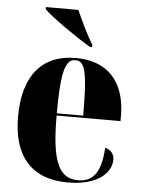

<svg xmlns="http://www.w3.org/2000/svg" viewBox="-54 -809 638 862"><g transform="rotate(5 264.5 -378.0)"><path d="M330 -605H340V-615C315 -655 284 -721 264 -766H118V-756C153 -721 267 -642 330 -605ZM284 10C418 10 479 -50 479 -110C479 -137 462 -154 438 -160C431 -41 392 -4 329 -4C243 -4 208 -77 208 -285H496V-308C496 -467 411 -550 272 -550C122 -550 36 -453 36 -265C36 -91 117 10 284 10ZM327 -295H208C208 -488 227 -540 271 -540C315 -540 327 -488 327 -295Z"/></g></svg>

Font: Noto Serif Display Condensed Black
Style: Regular
Weight: 900
Width: 3
Designer: Monotype Design Team
Foundry: Monotype Imaging Inc.
Version: Version 2.009